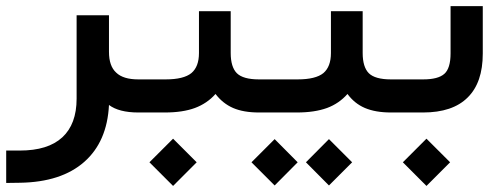

<svg xmlns="http://www.w3.org/2000/svg" viewBox="-23 -365 1627 623"><path d="M433.6 0C441.9 0 445.8 -17.1 445.8 -51.8V-57.1C445.8 -90.8 441.9 -107.4 433.6 -107.4H425.8C393.1 -107.4 369.1 -114.7 354 -129.4C338.4 -143.6 330.6 -166 330.6 -196.8V-305.7V-315.4H320.8H235.4H225.6V-305.7V-44.9C225.6 10.3 210 52.2 179.2 80.6C147.9 109.4 102.1 123.5 41 123.5H6.8H-2.9V133.3V218.8V228.5H6.8L42 228C131.3 226.6 200.7 204.1 250.5 160.2C299.8 116.7 326.7 55.2 330.6 -24.4C352.1 -8.3 383.8 0 425.8 0Z M827.6 0C835.9 0 839.8 -17.1 839.8 -51.8V-57.1C839.8 -90.8 835.9 -107.4 827.6 -107.4H816.9C782.7 -107.4 758.8 -114.3 745.6 -127.4C732.4 -140.6 725.6 -162.6 725.6 -192.9V-318.8V-328.6H715.8H632.3H622.6V-318.8V-192.9C622.6 -163.1 614.3 -141.6 598.1 -127.9C581.5 -114.3 553.7 -107.4 514.6 -107.4H428.7C420.4 -107.4 416.5 -90.8 416.5 -57.1V-51.8C416.5 -17.1 420.4 0 428.7 0H512.2C550.8 0 583 -4.9 609.4 -14.6C635.7 -24.4 658.2 -39.6 676.3 -60.1C691.9 -39.6 710.9 -24.4 733.4 -14.6C755.9 -4.9 783.7 0 817.4 0ZM461.9 161.6 538.6 238.3 615.2 161.6 538.6 85Z M969.7 161.6 1044.4 236.8 1119.6 161.6 1044.4 86.4ZM793 161.6 868.2 236.8 942.9 161.6 868.2 86.4ZM1255.9 0C1264.2 0 1268.1 -17.1 1268.1 -51.8V-57.1C1268.1 -90.8 1264.2 -107.4 1255.9 -107.4H1245.1C1210.9 -107.4 1187 -114.3 1173.8 -127.4C1160.6 -140.6 1153.8 -162.6 1153.8 -192.9V-318.8V-328.6H1144H1060.5H1050.8V-318.8V-192.9C1050.8 -163.1 1042.5 -141.6 1026.4 -127.9C1009.8 -114.3 981.9 -107.4 942.9 -107.4H822.8C814.5 -107.4 810.5 -90.8 810.5 -57.1V-51.8C810.5 -17.1 814.5 0 822.8 0H940.4C979 0 1011.2 -4.9 1038.1 -14.6C1064.5 -24.4 1086.4 -39.6 1104.5 -60.1C1119.6 -39.6 1138.2 -24.4 1161.1 -14.6C1184.1 -4.9 1211.9 0 1245.6 0Z M1251 -107.4C1242.7 -107.4 1238.8 -90.8 1238.8 -57.1V-51.8C1238.8 -17.1 1242.7 0 1251 0H1349.6C1413.6 0 1461.9 -16.1 1494.6 -48.8C1527.3 -81.1 1543.5 -128.4 1543.5 -191.4V-335.4V-345.2H1533.7H1448.7H1439V-335.4V-191.9C1439 -159.2 1432.1 -137.2 1418.9 -125.5C1405.3 -113.3 1382.3 -107.4 1350.1 -107.4ZM1284.2 161.6 1360.8 238.3 1437.5 161.6 1360.8 85Z"/></svg>

Font: Shabnam FD Medium
Style: Regular
Weight: 500
Foundry: DejaVu fonts team - Redesigned by Saber Rastikerdar - Based on Vazir font
Version: Version 5.00;October 20, 2019;FontCreator 12.0.0.2547 64-bit